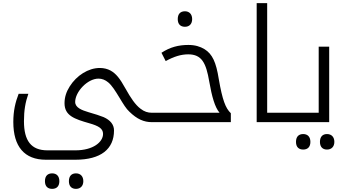

<svg xmlns="http://www.w3.org/2000/svg" viewBox="-20 -780 2224 1226"><path d="M313 426C341 426 359 410 359 377C359 343 340 327 313 327C287 327 267 341 267 377C267 412 287 426 313 426ZM465 426C494 426 512 407 512 377C512 346 494 327 465 327C437 327 420 344 420 377C420 409 437 426 465 426Z M273 240H461C624 240 708 172 708 53C708 15 684 -13 642 -32C619 -41 587 -52 544 -64C504 -76 460 -92 460 -129C460 -193 538 -278 609 -278C631 -278 652 -270 671 -254C694 -235 715 -202 743 -156C767 -116 786 -85 806 -67C855 -19 899 0 950 0H955C958 0 960 -2 960 -5V-56C960 -59 958 -60 955 -60H950C924 -60 901 -67 877 -86C844 -111 815 -154 781 -215C745 -280 721 -310 685 -330C666 -340 643 -346 617 -346C544 -346 469 -298 425 -228C404 -195 392 -160 392 -121C392 -41 456 -20 550 7C610 24 638 41 638 75C638 127 575 180 461 180H283C179 180 133 119 133 -6C133 -75 142 -127 161 -181H99C78 -127 65 -72 65 -1C65 156 136 240 273 240Z M1161 -609C1189 -609 1207 -627 1207 -658C1207 -690 1188 -708 1161 -708C1132 -708 1115 -691 1115 -658C1115 -626 1132 -609 1161 -609Z M945 0H1454V-57C1420 -89 1400 -142 1377 -275C1360 -383 1336 -435 1286 -466C1258 -483 1225 -493 1183 -493C1120 -493 1066 -479 1011 -443L1038 -390C1091 -419 1136 -433 1182 -433C1269 -433 1296 -377 1316 -260C1333 -163 1352 -95 1382 -60H945C942 -60 940 -59 940 -56V-5C940 -2 942 0 945 0Z M1822 -60H1686V-760H1619V0H1822C1825 0 1827 -2 1827 -5V-56C1827 -59 1825 -60 1822 -60Z M1916 175C1944 175 1962 159 1962 126C1962 92 1943 76 1916 76C1890 76 1870 90 1870 126C1870 161 1890 175 1916 175ZM2068 175C2097 175 2115 156 2115 126C2115 95 2097 76 2068 76C2040 76 2023 93 2023 126C2023 158 2040 175 2068 175Z M1812 0H2082V-482H2015V-60H1812C1809 -60 1807 -59 1807 -56V-5C1807 -2 1809 0 1812 0Z"/></svg>

Font: Noto Kufi Arabic Light
Style: Regular
Weight: 300
Designer: Monotype Design Team, David Williams, Khaled Hosny
Foundry: Google LLC
Version: Version 2.109